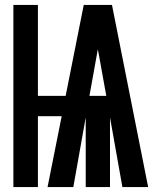

<svg xmlns="http://www.w3.org/2000/svg" viewBox="-20 -755 640 775"><path d="M34 0V-735H133V-368H245L318 -735H432L578 0H474L424 -281V0H326V-281L276 0H172L229 -286H133V0ZM341 -368H409L387 -490Q384 -507 381 -523.5Q378 -540 375 -556Q372 -540 369 -523.5Q366 -507 363 -490Z"/></svg>

Font: Iosevka SS04 Heavy Extended
Style: Regular
Weight: 900
Width: 7
Monospace: yes
Designer: Belleve Invis
Foundry: Belleve Invis
Version: Version 19.0.0; ttfautohint (v1.8.4)